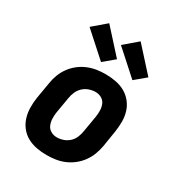

<svg xmlns="http://www.w3.org/2000/svg" viewBox="-183 -900 966 1033"><g transform="rotate(30 300.0 -383.5)"><path d="M257 8Q224 8 193 2Q162 -4 136 -18.5Q110 -33 91.5 -56.5Q73 -80 64 -109Q55 -138 54.5 -170Q54 -202 59 -234L76 -334Q80 -361 90 -387.5Q100 -414 117 -437.5Q134 -461 157.5 -479.5Q181 -498 208 -509Q235 -520 262 -524Q289 -528 316 -528Q349 -528 380 -522Q411 -516 437 -501.5Q463 -487 482 -463.5Q501 -440 510 -411Q519 -382 519 -350Q519 -318 514 -286L498 -186Q493 -159 483 -132.5Q473 -106 456 -82.5Q439 -59 415.5 -40.5Q392 -22 365.5 -11Q339 0 311.5 4Q284 8 257 8ZM257 -102Q277 -102 297 -109Q317 -116 332.5 -130.5Q348 -145 356 -164.5Q364 -184 367 -204L384 -304Q387 -324 386.5 -344Q386 -364 378.5 -381.5Q371 -399 354 -408.5Q337 -418 317 -418Q297 -418 277 -411Q257 -404 241.5 -389.5Q226 -375 217.5 -355.5Q209 -336 206 -316L189 -216Q186 -196 187 -176Q188 -156 195.5 -138.5Q203 -121 220 -111.5Q237 -102 257 -102ZM456 -572 308 -705 390 -775 523 -628ZM261 -572 113 -705 195 -775 328 -628Z"/></g></svg>

Font: Iosevka HT Extrabold Extended
Style: Italic
Weight: 800
Width: 7
Italic angle: -9°
Monospace: yes
Designer: Belleve Invis
Foundry: Belleve Invis
Version: Version 32.3.0; ttfautohint (v1.8.4)